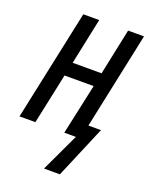

<svg xmlns="http://www.w3.org/2000/svg" viewBox="-136 -613 697 874"><g transform="rotate(20 212.5 -175.5)"><path d="M263 185 370 -68H309L408 -536H331L284 -312H144L191 -536H114L0 0H77L129 -245H270L217 0H273L186 185Z"/></g></svg>

Font: Noto Sans Display Condensed
Style: Italic
Weight: 400
Width: 3
Designer: Monotype Design team
Foundry: Monotype Imaging Inc.
Version: 1.000